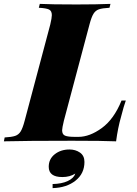

<svg xmlns="http://www.w3.org/2000/svg" viewBox="-68 -728 705 989"><path d="M556 -128Q539 -69 530 0Q462 -3 304 -3Q68 -3 -48 0L-44 -20Q-8 -22 10 -28Q28 -34 38.5 -51Q49 -68 59 -106L191 -602Q199 -636 199 -650Q199 -672 184.5 -679Q170 -686 132 -688L137 -708Q195 -705 326 -705Q431 -705 501 -708L496 -688Q459 -686 441.5 -680Q424 -674 413.5 -657Q403 -640 393 -602L261 -106Q252 -68 252 -57Q252 -36 266.5 -29.5Q281 -23 318 -23H336Q394 -23 456.5 -68.5Q519 -114 558 -210H580Q570 -183 556 -128ZM367 106Q367 166 321 202.5Q275 239 203 241V220Q250 219 281 204.5Q312 190 320 166Q292 184 253 184Q183 184 183 131Q183 91 214 66.5Q245 42 290 42Q321 42 344 58Q367 74 367 106Z"/></svg>

Font: Playfair Display SC Black
Style: Italic
Weight: 900
Italic angle: -14°
Designer: Claus Eggers Sørensen
Foundry: Claus Eggers Sørensen
Version: Version 1.200; ttfautohint (v1.6)